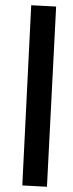

<svg xmlns="http://www.w3.org/2000/svg" viewBox="-20 -726 279 732"><path d="M65 -19 99 -706 194 -701 159 -14Z"/></svg>

Font: ZCOOL KuaiLe
Style: Regular
Weight: 400
Designer: Lui Bingke
Foundry: ZCOOL
Version: Version 2.000